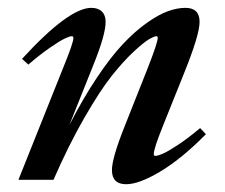

<svg xmlns="http://www.w3.org/2000/svg" viewBox="-20 -458 573 489"><path d="M26.9 0 141.6 -287.1Q167 -349.1 167 -361.3Q167 -365.7 162.6 -365.7Q157.2 -365.7 144.5 -359.6Q131.8 -353.5 106.7 -336.2Q81.5 -318.8 52.2 -293.5L36.1 -308.1Q155.3 -438 212.4 -438Q230 -438 239.5 -428.7Q249 -419.4 249 -402.3Q249 -369.6 217.8 -292.5L156.7 -139.6Q190.9 -206.5 226.3 -259.5Q261.7 -312.5 292.5 -345.2Q323.2 -377.9 353.5 -399.4Q383.8 -420.9 407.5 -429.4Q431.2 -438 452.1 -438Q488.3 -438 488.3 -402.3Q488.3 -369.1 448.2 -270L394.5 -136.2Q371.6 -79.1 371.6 -65.4Q371.6 -61 376 -61Q381.8 -61 394 -66.2Q406.2 -71.3 432.4 -88.4Q458.5 -105.5 489.7 -131.8L504.4 -116.2Q443.8 -54.7 389.2 -21.7Q334.5 11.2 301.3 11.2Q265.1 11.2 265.1 -24.9Q265.1 -55.2 297.4 -136.2L355.5 -282.7Q381.8 -349.6 381.8 -361.8Q381.8 -365.7 377.9 -365.7Q373 -365.7 360.1 -358.4Q347.2 -351.1 320.8 -326.7Q294.4 -302.2 264.6 -264.9Q234.9 -227.5 194.8 -158Q154.8 -88.4 116.2 0Z"/></svg>

Font: Elstob 14pt SemiBold
Style: Italic
Weight: 600
Italic angle: -20°
Designer: Peter S. Baker
Version: Version 1.015